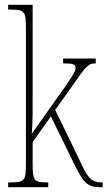

<svg xmlns="http://www.w3.org/2000/svg" viewBox="-20 -780 448 800"><path d="M14 0H181V-20H178C122 -20 116 -26 116 -96V-188L192 -295L287 -101C331 -10 348 0 402 0H408V-20H401C359 -20 343 -43 311 -114L210 -322L268 -403C336 -500 343 -516 379 -516V-536H243V-516C285 -516 295 -512 295 -496C295 -481 277 -454 211 -362L112 -222C117 -266 116 -336 116 -373V-760H14V-740H21C82 -740 88 -734 88 -664V-96C88 -26 82 -20 21 -20H14Z"/></svg>

Font: Noto Serif Bengali ExtraCondensed Thin
Style: Regular
Weight: 100
Width: 2
Designer: Juan Bruce, Universal Thirst, Indian Type Foundry and the Monotype Design Team.
Foundry: Monotype Imaging Inc.
Version: Version 2.003